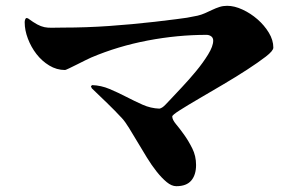

<svg xmlns="http://www.w3.org/2000/svg" viewBox="-20 -674 1040 661"><path d="M293 -377 297 -381Q328 -380 357.5 -367.5Q387 -355 415 -340.5Q443 -326 471 -313.5Q499 -301 529 -300Q539 -302 550.5 -314.5Q562 -327 569 -334Q582 -348 606.5 -374Q631 -400 655 -429Q679 -458 696.5 -486.5Q714 -515 714 -534Q714 -544 707 -549Q700 -554 691 -554Q591 -554 488.5 -534.5Q386 -515 294 -476Q289 -474 275 -467Q261 -460 246 -452.5Q231 -445 218.5 -439Q206 -433 204 -433Q175 -433 149.5 -448.5Q124 -464 105.5 -488Q87 -512 76 -541Q65 -570 65 -597Q65 -607 70 -612L76 -611Q95 -597 108 -590Q121 -583 133 -580.5Q145 -578 159.5 -578.5Q174 -579 197 -579Q277 -579 355.5 -584.5Q434 -590 513 -599Q550 -604 587 -608Q624 -612 660 -620Q673 -623 685.5 -628.5Q698 -634 710.5 -640Q723 -646 735.5 -650Q748 -654 762 -654Q787 -654 815 -641Q843 -628 866.5 -607.5Q890 -587 905.5 -561.5Q921 -536 921 -510Q921 -499 895 -479Q869 -459 830.5 -434Q792 -409 747 -382.5Q702 -356 663.5 -333.5Q625 -311 599 -294.5Q573 -278 573 -273Q573 -262 586 -246.5Q599 -231 614 -210Q629 -189 642 -163Q655 -137 655 -106Q655 -72 638.5 -52.5Q622 -33 587 -33Q571 -33 554 -47Q537 -61 519.5 -83Q502 -105 485.5 -132Q469 -159 453.5 -185Q438 -211 424.5 -233Q411 -255 400 -267Q375 -294 348.5 -319.5Q322 -345 296 -370Z"/></svg>

Font: SoukouMincho
Style: Regular
Weight: 400
Designer: Dr. Ken Lunde (project architect, glyph set definition & overall production); Masataka HATTORI  (production & ideograph 
Foundry: Adobe Systems Incorporated
Version: Version 1.00